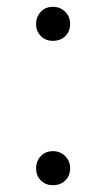

<svg xmlns="http://www.w3.org/2000/svg" viewBox="-20 -537 312 564"><path d="M135 -417Q114 -417 100 -431Q86 -445 86 -466Q86 -488 100 -502.5Q114 -517 135 -517Q157 -517 171.5 -502.5Q186 -488 186 -467Q186 -445 172 -431Q158 -417 135 -417ZM135 7Q114 7 100 -7Q86 -21 86 -42Q86 -64 100 -78.5Q114 -93 135 -93Q157 -93 171.5 -78.5Q186 -64 186 -43Q186 -21 172 -7Q158 7 135 7Z"/></svg>

Font: Display Extralight
Style: Regular
Weight: 200
Designer: Latin by Veronika Burian and Jose Scaglione. Greek by Irene Vlachou. Cyrillic by Vera Evstafieva.
Foundry: TypeTogether
Version: Version 3.002